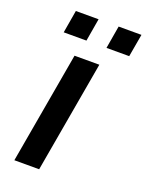

<svg xmlns="http://www.w3.org/2000/svg" viewBox="-144 -836 696 909"><g transform="rotate(20 204.0 -382.0)"><path d="M191.5 -763.5 172 -649H57.5L77 -763.5ZM407.5 -763.5 387.5 -649H273L292.5 -763.5ZM268.5 -562.5 170 0H45L143.5 -562.5Z"/></g></svg>

Font: Russisch Sans
Style: Bold Italic
Weight: 700
Italic angle: -10°
Designer: Michael Sharanda (font) & Cristiano Sobral (main changes)
Foundry: Michael Sharanda
Version: Version 2.00;September 8, 2020;FontCreator 13.0.0.2681 64-bi